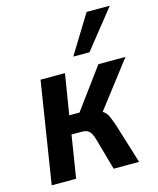

<svg xmlns="http://www.w3.org/2000/svg" viewBox="-112 -825 743 904"><g transform="rotate(-15 259.5 -373.0)"><path d="M27 0 105 -494H224L192 -297H242L387 -494H519L330 -248L317 -282Q344 -276 356 -266.5Q368 -257 375.5 -240Q383 -223 393 -194L453 0H329L286 -153Q280 -173 273.5 -184.5Q267 -196 256.5 -201.5Q246 -207 227 -207H179L146 0ZM282 -559 397 -746H510L361 -559Z"/></g></svg>

Font: Nunito Sans 10pt Condensed
Style: Bold Italic
Weight: 700
Width: 3
Italic angle: -9°
Designer: Vernon Adams
Foundry: Vernon Adams
Version: Version 3.101;gftools[0.9.27]